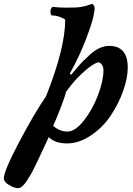

<svg xmlns="http://www.w3.org/2000/svg" viewBox="-120 -740 698 1004"><path d="M393 -414Q363 -405 321 -367Q279 -329 252 -295L226 -261Q213 -212 172 -114L158 -82Q192 -52 232.5 -52Q273 -52 318.5 -109.5Q364 -167 392.5 -242.5Q421 -318 421 -372Q421 -390 412.5 -402Q404 -414 393 -414ZM135 -23Q126 -4 110.5 29.5Q95 63 85 84Q75 105 61.5 133Q48 161 37.5 178Q27 195 16 212Q-7 244 -26 244Q-45 244 -72.5 227.5Q-100 211 -100 193Q-100 155 -21 5Q58 -145 121 -237Q221 -489 221 -637Q213 -644 192.5 -651.5Q172 -659 154 -659Q144 -659 144 -678.5Q144 -698 155 -704Q191 -700 227.5 -700Q264 -700 279 -701Q294 -702 307.5 -704.5Q321 -707 327 -708.5Q333 -710 346 -714.5Q359 -719 362 -719.5Q365 -720 370 -712.5Q375 -705 375 -695.5Q375 -686 368 -652Q361 -618 329 -533.5Q297 -449 245 -355Q245 -354 248.5 -352Q252 -350 252 -349Q254 -351 276 -377.5Q298 -404 313 -419Q328 -434 352 -456Q402 -500 451 -500Q548 -500 548 -386Q548 -332 524 -264.5Q500 -197 459 -135.5Q418 -74 355.5 -32Q293 10 230.5 10Q168 10 135 -23Z"/></svg>

Font: Clara
Style: Regular
Weight: 400
Designer: Proyecto DEMO
Foundry: Proyecto DEMO
Version: Version 1.002